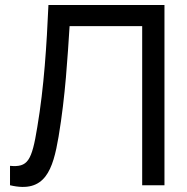

<svg xmlns="http://www.w3.org/2000/svg" viewBox="-20 -740 747 767"><path d="M20 -77.5V0C160.5 33.5 191.5 -62 214 -194C241.5 -358 250 -513 258 -635.5H548V0H637V-720H173.5C166.5 -562 156 -391.5 129 -232.5C107 -96 90.5 -71 20 -77.5Z"/></svg>

Font: Eudonet Medium
Style: Regular
Weight: 500
Designer: Mikhail Sharanda
Foundry: Mikhail Sharanda
Version: Version 4.503;Glyphs 3.1.2 (3151)